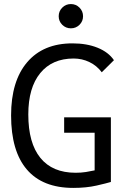

<svg xmlns="http://www.w3.org/2000/svg" viewBox="-20 -917 626 947"><path d="M341.3 9.8Q189.9 9.8 112.3 -81.1Q34.7 -171.9 34.7 -347.7Q34.7 -517.1 114 -610.1Q193.4 -703.1 337.4 -703.1Q408.2 -703.1 461.7 -681.4Q515.1 -659.7 542 -620.1L481.9 -560.5Q457.5 -593.3 421.1 -610.8Q384.8 -628.4 343.3 -628.4Q237.3 -628.4 178.5 -556.4Q119.6 -484.4 119.6 -352.5Q119.6 -211.4 179.2 -138.2Q238.8 -64.9 353 -64.9Q380.4 -64.9 403.8 -68.6Q427.2 -72.3 446.8 -76.7V-262.2H296.4V-338.4H526.9V-19.5Q506.3 -13.2 456.1 -1.7Q405.8 9.8 341.3 9.8ZM329.6 -777.3Q304.7 -777.3 287.1 -794.7Q269.5 -812 269.5 -836.9Q269.5 -861.8 287.1 -879.4Q304.7 -897 329.6 -897Q354.5 -897 372.1 -879.4Q389.6 -861.8 389.6 -836.9Q389.6 -812 372.1 -794.7Q354.5 -777.3 329.6 -777.3Z"/></svg>

Font: Cascadia Code NF SemiLight
Style: Regular
Weight: 350
Monospace: yes
Designer: Aaron Bell
Foundry: Saja Typeworks
Version: Version 2404.023; ttfautohint (v1.8.4)